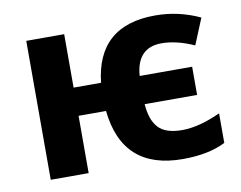

<svg xmlns="http://www.w3.org/2000/svg" viewBox="-66 -644 932 743"><g transform="rotate(-10 400.0 -273.0)"><path d="M596.2 9.8Q359.4 9.8 335 -225.1H227.1V0H78.1V-545.9H227.1V-335.9H335Q358.9 -556.2 585.9 -556.2Q677.7 -556.2 761.2 -517.1L719.2 -415Q650.4 -445.8 591.8 -445.8Q494.6 -445.8 486.8 -335.9H692.9V-225.1H486.8Q491.2 -162.6 519.5 -131.8Q547.9 -101.1 613.3 -101.1Q678.7 -101.1 764.2 -140.1V-23.9Q697.8 9.8 596.2 9.8Z"/></g></svg>

Font: NotoSans-Bold
Style: Bold
Weight: 700
Designer: Monotype Design team
Foundry: Monotype Imaging Inc.
Version: Version 1.04